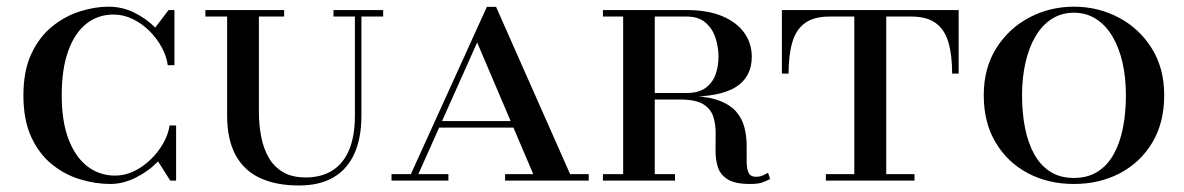

<svg xmlns="http://www.w3.org/2000/svg" viewBox="-20 -540 3540 574"><path d="M309.5 10Q265.5 10 219.8 -3.8Q174 -17.5 135.5 -48.5Q97 -79.5 73.5 -130.2Q50 -181 50 -255Q50 -329 74 -379.8Q98 -430.5 136.8 -461.5Q175.5 -492.5 219.8 -506.2Q264 -520 304.5 -520Q346 -520 382 -502Q418 -484 444 -457.5L484 -510H501.5V-345H481.5Q478 -372 463.2 -399Q448.5 -426 426.2 -448Q404 -470 376.5 -483.2Q349 -496.5 319.5 -496.5Q272.5 -496.5 237.8 -468.8Q203 -441 183.8 -387.2Q164.5 -333.5 164.5 -255Q164.5 -177 185 -123.5Q205.5 -70 241.5 -42.5Q277.5 -15 324.5 -15Q353 -15 380.2 -28Q407.5 -41 430.2 -63Q453 -85 468 -111.5Q483 -138 487 -165H506.5V0H489L452.5 -57.5Q424 -28 386 -9Q348 10 309.5 10Z M874 14.5Q805 14.5 757 -8Q709 -30.5 684 -77Q659 -123.5 659 -195V-510H754V-205Q754 -167 760.8 -131.8Q767.5 -96.5 783.2 -69Q799 -41.5 826 -25.5Q853 -9.5 894 -9.5Q939 -9.5 972 -29.2Q1005 -49 1023 -90.2Q1041 -131.5 1041 -195V-510H1060.5V-195Q1060.5 -127.5 1039.5 -80.8Q1018.5 -34 977 -9.8Q935.5 14.5 874 14.5ZM594 -490.5V-510H829.5V-490.5ZM977 -490.5V-510H1125.5V-490.5Z M1199.5 0 1435.5 -519.5H1463L1693 0H1582.5L1406.5 -413L1222 0ZM1150.5 0V-19.5H1320.5V0ZM1288 -158.5V-178H1598V-158.5ZM1490 0V-19.5H1740V0Z M1912.5 -250.5V-262H2032.5Q2068 -262 2088.8 -276.8Q2109.5 -291.5 2118.8 -316.2Q2128 -341 2128 -370.5Q2128 -400 2118.8 -427.5Q2109.5 -455 2088.8 -472.8Q2068 -490.5 2032.5 -490.5H1782.5V-510H2032.5Q2095.5 -510 2139 -491.8Q2182.5 -473.5 2205 -442Q2227.5 -410.5 2227.5 -370.5Q2227.5 -310.5 2181 -280.5Q2134.5 -250.5 2032.5 -250.5ZM1782.5 0V-19.5H1998V0ZM1843 0V-510H1937.5V0ZM2222.5 10Q2177.5 10 2155.5 -3.8Q2133.5 -17.5 2126.2 -40Q2119 -62.5 2119.2 -89.5Q2119.5 -116.5 2119.5 -143.2Q2119.5 -170 2112 -192.5Q2104.5 -215 2081.8 -228.8Q2059 -242.5 2012.5 -242.5H1912.5V-253H2032.5Q2092 -253 2127.8 -240Q2163.5 -227 2181.5 -205.5Q2199.5 -184 2205.8 -158Q2212 -132 2212.2 -106.2Q2212.5 -80.5 2212.2 -59Q2212 -37.5 2217.5 -24.5Q2223 -11.5 2240.5 -11.5Q2250.5 -11.5 2258.8 -14.8Q2267 -18 2276 -23.5L2282.5 -5Q2270.5 1.5 2258.2 5.8Q2246 10 2222.5 10Z M2317.5 -320V-510H2846V-320H2826.5Q2826.5 -376 2815.2 -414Q2804 -452 2777.2 -471.2Q2750.5 -490.5 2704.5 -490.5H2459.5Q2413.5 -490.5 2386.8 -471.2Q2360 -452 2348.8 -414Q2337.5 -376 2337.5 -320ZM2449 0V-19.5H2714V0ZM2534 0V-505H2629.5V0Z M3190.5 10Q3114 10 3053 -22.2Q2992 -54.5 2956.5 -114Q2921 -173.5 2921 -255Q2921 -336.5 2958.5 -396Q2996 -455.5 3057.5 -487.8Q3119 -520 3190.5 -520Q3262.5 -520 3324 -487.8Q3385.5 -455.5 3423 -396Q3460.5 -336.5 3460.5 -255Q3460.5 -173.5 3425 -114Q3389.5 -54.5 3328.2 -22.2Q3267 10 3190.5 10ZM3190.5 -8Q3231.5 -8 3261 -26.5Q3290.5 -45 3309.2 -78.5Q3328 -112 3337 -157Q3346 -202 3346 -255Q3346 -308 3335.8 -353Q3325.5 -398 3305.5 -431.5Q3285.5 -465 3256.5 -483.5Q3227.5 -502 3190.5 -502Q3153.5 -502 3124.5 -483.5Q3095.5 -465 3075.8 -431.5Q3056 -398 3045.8 -353Q3035.5 -308 3035.5 -255Q3035.5 -202 3044.5 -157Q3053.5 -112 3072.2 -78.5Q3091 -45 3120.2 -26.5Q3149.5 -8 3190.5 -8Z"/></svg>

Font: Bodoni Moda SC
Style: Regular
Weight: 400
Designer: Owen Earl
Foundry: indestructible type
Version: Version 2.005